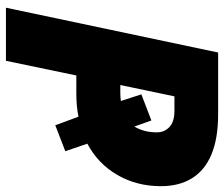

<svg xmlns="http://www.w3.org/2000/svg" viewBox="-74 -680 754 646"><g transform="rotate(90 303.0 -357.0)"><path d="M5.9 0 156.7 -713.9H364.3Q445.3 -713.9 499 -691.7Q552.7 -669.4 579.6 -626.2Q606.4 -583 606.4 -521.5Q606.4 -439.9 568.6 -374.8Q530.8 -309.6 463.4 -273.9L488.8 -199.7L401.4 -166L372.6 -244.1Q354.5 -240.2 334.7 -238.5Q314.9 -236.8 293.9 -236.8H233.9L184.6 0ZM266.1 -384.8H293Q299.8 -384.8 306.6 -385.3Q313.5 -385.7 319.8 -386.7L297.4 -455.6L385.3 -489.3L405.8 -432.1Q415 -447.3 420.2 -466.3Q425.3 -485.4 425.3 -507.8Q425.3 -533.2 407.5 -550Q389.6 -566.9 353 -566.9H304.2Z"/></g></svg>

Font: Open Sans SemiCondensed ExtraBold
Style: Italic
Weight: 800
Width: 4
Italic angle: -12°
Designer: Monotype Design Team
Foundry: Monotype Imaging Inc.
Version: Version 3.003